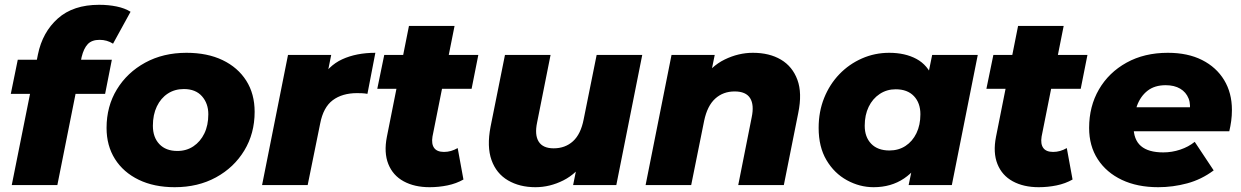

<svg xmlns="http://www.w3.org/2000/svg" viewBox="-20 -771 5171 800"><path d="M29 0 138 -544Q157 -637 221 -694Q285 -751 393 -751Q432 -751 466 -744Q500 -737 524 -722L451 -589Q426 -605 395 -605Q363 -605 346 -587.5Q329 -570 320 -533L312 -492L302 -416L219 0ZM25 -380 54 -522H446L418 -380Z M708 9Q622 9 558 -22Q494 -53 459 -108.5Q424 -164 424 -238Q424 -328 467 -398.5Q510 -469 585 -510Q660 -551 757 -551Q844 -551 907.5 -520.5Q971 -490 1006 -435Q1041 -380 1041 -305Q1041 -215 998 -144Q955 -73 880 -32Q805 9 708 9ZM719 -142Q757 -142 786 -161.5Q815 -181 831.5 -215Q848 -249 848 -295Q848 -340 821.5 -370Q795 -400 746 -400Q708 -400 679 -381Q650 -362 633.5 -327.5Q617 -293 617 -247Q617 -199 644 -170.5Q671 -142 719 -142Z M1072 0 1180 -542H1360L1329 -388L1311 -432Q1347 -497 1406 -524Q1465 -551 1544 -551L1511 -380Q1499 -382 1489 -382.5Q1479 -383 1468 -383Q1406 -383 1366.5 -353.5Q1327 -324 1314 -256L1262 0Z M1770 9Q1707 9 1662 -15.5Q1617 -40 1598 -87.5Q1579 -135 1592 -201L1684 -663H1874L1782 -202Q1777 -171 1789 -154.5Q1801 -138 1830 -138Q1845 -138 1859 -142Q1873 -146 1887 -154L1911 -23Q1881 -6 1844.5 1.5Q1808 9 1770 9ZM1552 -401 1581 -542H1973L1945 -401Z M2211 9Q2145 9 2096.5 -19.5Q2048 -48 2028 -104Q2008 -160 2024 -243L2084 -542H2274L2218 -261Q2207 -209 2224.5 -181Q2242 -153 2287 -153Q2335 -153 2367.5 -182.5Q2400 -212 2412 -274L2466 -542H2656L2548 0H2368L2399 -153L2423 -109Q2384 -48 2327.5 -19.5Q2271 9 2211 9Z M3117 -551Q3186 -551 3234 -522.5Q3282 -494 3302.5 -438.5Q3323 -383 3306 -300L3246 0H3056L3112 -282Q3123 -334 3105.5 -362Q3088 -390 3041 -390Q2993 -390 2960 -360Q2927 -330 2914 -268L2860 0H2670L2778 -542H2958L2927 -390L2903 -434Q2942 -495 2999.5 -523Q3057 -551 3117 -551Z M3620 9Q3562 9 3509 -20Q3456 -49 3423.5 -104Q3391 -159 3391 -238Q3391 -306 3414 -363Q3437 -420 3477.5 -462Q3518 -504 3571.5 -527.5Q3625 -551 3685 -551Q3751 -551 3798.5 -525.5Q3846 -500 3868 -443.5Q3890 -387 3878 -291Q3869 -200 3835 -132Q3801 -64 3747 -27.5Q3693 9 3620 9ZM3686 -144Q3724 -144 3753 -163Q3782 -182 3798.5 -216Q3815 -250 3815 -295Q3815 -342 3788 -370.5Q3761 -399 3712 -399Q3675 -399 3645.5 -379.5Q3616 -360 3599.5 -326Q3583 -292 3583 -247Q3583 -200 3610 -172Q3637 -144 3686 -144ZM3766 0 3785 -91 3821 -270 3845 -449 3864 -542H4054L3946 0Z M4308 9Q4245 9 4200 -15.5Q4155 -40 4136 -87.5Q4117 -135 4130 -201L4222 -663H4412L4320 -202Q4315 -171 4327 -154.5Q4339 -138 4368 -138Q4383 -138 4397 -142Q4411 -146 4425 -154L4449 -23Q4419 -6 4382.5 1.5Q4346 9 4308 9ZM4090 -401 4119 -542H4511L4483 -401Z M4806 9Q4719 9 4654.5 -21.5Q4590 -52 4554 -107.5Q4518 -163 4518 -238Q4518 -328 4559 -398.5Q4600 -469 4674 -510Q4748 -551 4846 -551Q4929 -551 4988.5 -521Q5048 -491 5080.5 -437.5Q5113 -384 5113 -313Q5113 -289 5110 -267Q5107 -245 5102 -224H4667L4685 -324H5014L4935 -295Q4943 -334 4932.5 -360.5Q4922 -387 4897.5 -401.5Q4873 -416 4837 -416Q4791 -416 4761.5 -393Q4732 -370 4717.5 -330.5Q4703 -291 4703 -245Q4703 -189 4734 -162.5Q4765 -136 4827 -136Q4863 -136 4897.5 -147.5Q4932 -159 4958 -180L5037 -61Q4986 -23 4926.5 -7Q4867 9 4806 9Z"/></svg>

Font: Montserrat Thin ExtraBold
Style: Italic
Weight: 800
Italic angle: -11.3°
Version: Version 9.000